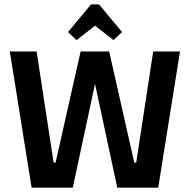

<svg xmlns="http://www.w3.org/2000/svg" viewBox="-20 -861 871 881"><path d="M806 -625 706 0H518L416 -476L314 0H125L25 -625H148L226 -115H235L350 -625H481L596 -115H605L683 -625ZM292 -714 392 -834Q396 -841 404 -841H428Q436 -841 440 -834L540 -714L501 -677L416 -743L331 -677Z"/></svg>

Font: Changa Medium
Style: Regular
Weight: 500
Designer: Eduardo Rodriguez Tunni
Foundry: Eduardo Rodriguez Tunni
Version: Version 2.002; ttfautohint (v1.5) -l 8 -r 50 -G 150 -x 14 -H